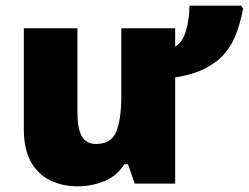

<svg xmlns="http://www.w3.org/2000/svg" viewBox="-20 -654 886 684"><path d="M838.9 -633.8 846.2 -623Q837.4 -578.6 823.5 -539.1Q809.6 -499.5 783.7 -467.3Q757.8 -435.1 714.6 -412.1Q671.4 -389.2 604 -377.9V0H460L436 -68.8H422.9Q397 -27.3 351.8 -8.8Q306.6 9.8 256.8 9.8Q203.1 9.8 159.4 -11.2Q115.7 -32.2 90.3 -77.1Q64.9 -122.1 64.9 -192.9V-553.2H255.9V-251Q255.9 -197.3 271.2 -169.2Q286.6 -141.1 321.8 -141.1Q376 -141.1 394 -184.8Q412.1 -228.5 412.1 -311V-553.2H604V-487.8Q629.9 -502 642.3 -543.5Q654.8 -585 654.8 -633.8Z"/></svg>

Font: Open Sans ExtraBold
Style: Regular
Weight: 800
Designer: Monotype Design Team
Foundry: Monotype Imaging Inc.
Version: Version 3.003; ttfautohint (v1.8.4)